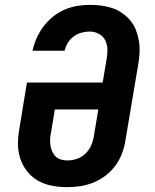

<svg xmlns="http://www.w3.org/2000/svg" viewBox="-20 -763 640 791"><path d="M256 8Q224 8 193 2Q162 -4 136 -19Q110 -34 91.5 -57.5Q73 -81 63.5 -110Q54 -139 54 -170.5Q54 -202 60 -234L91 -423H403L419 -519Q423 -539 422.5 -559.5Q422 -580 413.5 -597Q405 -614 387.5 -623.5Q370 -633 350 -633Q333 -633 316 -628.5Q299 -624 284 -613Q269 -602 259.5 -586.5Q250 -571 246 -554H114Q120 -581 131 -606Q142 -631 159 -653.5Q176 -676 198 -694Q220 -712 245.5 -723Q271 -734 297.5 -738.5Q324 -743 350 -743Q374 -743 397.5 -740Q421 -737 443 -729.5Q465 -722 483.5 -709Q502 -696 516.5 -679Q531 -662 539.5 -640.5Q548 -619 552 -596Q556 -573 555 -549Q554 -525 550 -501L497 -186Q493 -159 483 -132Q473 -105 456 -81.5Q439 -58 415.5 -40Q392 -22 365 -11Q338 0 310.5 4Q283 8 256 8ZM258 -102Q278 -102 298 -109Q318 -116 333 -131Q348 -146 356 -165Q364 -184 367 -204L385 -312H206L190 -216Q187 -203 186.5 -189Q186 -175 188 -162.5Q190 -150 195.5 -138Q201 -126 210 -117.5Q219 -109 232 -105.5Q245 -102 258 -102Z"/></svg>

Font: Iosevka Etoile XBdObl
Style: Regular
Weight: 800
Italic angle: -9°
Designer: Belleve Invis
Foundry: Belleve Invis
Version: Version 15.5.2; ttfautohint (v1.8.4)